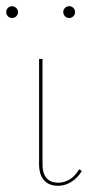

<svg xmlns="http://www.w3.org/2000/svg" viewBox="-20 -596 310 619"><path d="M106 -72V-406H117V-72Q115 -7 168 -7Q187 -7 204.5 -17.5Q222 -28 235 -50L244 -45Q231 -23 210.5 -10Q190 3 167 3Q137 3 121 -16Q105 -35 106 -72ZM0 -557Q0 -565 5.5 -570.5Q11 -576 19 -576Q26 -576 32 -570.5Q38 -565 38 -557Q38 -549 32.5 -543.5Q27 -538 19 -538Q11 -538 5.5 -543.5Q0 -549 0 -557ZM184 -557Q184 -565 189.5 -570.5Q195 -576 203 -576Q211 -576 216.5 -570.5Q222 -565 222 -557Q222 -549 216.5 -543.5Q211 -538 203 -538Q195 -538 189.5 -543.5Q184 -549 184 -557Z"/></svg>

Font: Ysabeau Hairline
Style: Regular
Weight: 100
Designer: Christian Thalmann (Catharsis Fonts)
Version: Version 0.003